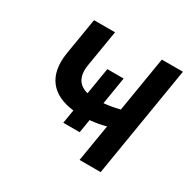

<svg xmlns="http://www.w3.org/2000/svg" viewBox="-125 -683 830 818"><g transform="rotate(30 290.0 -273.5)"><path d="M349.4 -394.2H269.2L247.5 -263.1C202.1 -274.5 179.7 -307.5 189.6 -368.3L219.1 -546.5H115.8L86.3 -368.3C66.4 -246.8 123.6 -181.8 231.9 -169.4L220.9 -102.6H301.5L312.1 -168.3C339.8 -170.8 365.1 -175.4 390.3 -182.2L360.1 0H463.8L553.6 -545.5H449.9L405.2 -274.1C380 -267.4 354.4 -262.8 327.4 -260.3Z"/></g></svg>

Font: Margiela Sans Medium
Style: Italic
Weight: 500
Italic angle: -9.39999°
Designer: Stefan Endress, Andreas Faust
Version: Version 1.100;FEAKit 1.0